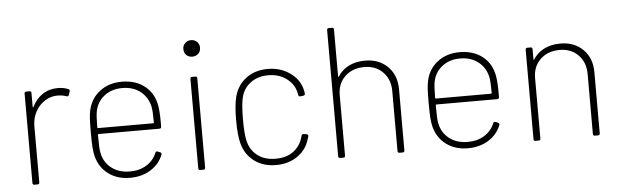

<svg xmlns="http://www.w3.org/2000/svg" viewBox="-46 -861 3330 1031"><g transform="rotate(-5 1618.5 -346.0)"><path d="M93 -10V-492Q93 -502 103 -502H120Q130 -502 130 -492V-418Q130 -415 131.5 -414.5Q133 -414 134 -416Q155 -459 190.5 -482.5Q226 -506 272 -506Q305 -506 330 -495Q338 -492 335 -482L329 -464Q326 -455 316 -458Q295 -466 269 -466Q217 -466 177 -428Q155 -407 142.5 -377Q130 -347 130 -311V-10Q130 0 120 0H103Q93 0 93 -10Z M439 -121Q433 -144 431 -172.5Q429 -201 429 -253Q429 -302 430.5 -328Q432 -354 437 -375Q451 -436 500 -473Q549 -510 618 -510Q692 -510 741 -471.5Q790 -433 802 -366Q808 -333 808 -278V-252Q808 -241 798 -241H470Q466 -241 466 -237Q466 -159 471 -140Q481 -88 521 -57Q561 -26 621 -26Q672 -26 710 -49.5Q748 -73 765 -114Q768 -123 777 -120L790 -115Q800 -110 797 -102Q777 -51 729.5 -21.5Q682 8 618 8Q551 8 503.5 -26.5Q456 -61 439 -121ZM470 -273H767Q771 -273 771 -277Q771 -339 766 -362Q755 -414 715.5 -445Q676 -476 618 -476Q560 -476 520.5 -445Q481 -414 471 -363Q466 -338 466 -277Q466 -273 470 -273Z M987 -11V-493Q987 -503 997 -503H1014Q1024 -503 1024 -493V-11Q1024 -1 1014 -1H997Q987 -1 987 -11ZM1008 -700Q1027 -700 1040 -687.5Q1053 -675 1053 -656Q1053 -636 1040 -623.5Q1027 -611 1008 -611Q988 -611 975.5 -623.5Q963 -636 963 -656Q963 -675 976 -687.5Q989 -700 1008 -700Z M1224 -125Q1212 -169 1212 -253Q1212 -329 1224 -377Q1240 -438 1288 -474Q1336 -510 1405 -510Q1472 -510 1522.5 -475Q1573 -440 1587 -387Q1592 -369 1592 -361V-359Q1592 -352 1583 -350L1565 -348Q1558 -348 1556 -357L1553 -371Q1543 -416 1502.5 -446Q1462 -476 1405 -476Q1346 -476 1306.5 -445Q1267 -414 1257 -362Q1249 -325 1249 -252Q1249 -177 1257 -140Q1268 -87 1307 -56.5Q1346 -26 1405 -26Q1465 -26 1502 -54Q1539 -82 1552 -127L1555 -136Q1556 -146 1566 -145L1581 -143Q1591 -141 1591 -135Q1591 -130 1589 -124.5Q1587 -119 1586 -116Q1570 -60 1521.5 -26Q1473 8 1405 8Q1336 8 1288 -28Q1240 -64 1224 -125Z M1741 -10V-690Q1741 -700 1751 -700H1768Q1778 -700 1778 -690V-438Q1778 -435 1779.5 -434.5Q1781 -434 1782 -436Q1804 -471 1841.5 -490Q1879 -509 1929 -509Q2004 -509 2051 -462.5Q2098 -416 2098 -340V-10Q2098 0 2088 0H2071Q2061 0 2061 -10V-334Q2061 -396 2022.5 -435.5Q1984 -475 1923 -475Q1858 -475 1818 -436.5Q1778 -398 1778 -336V-10Q1778 0 1768 0H1751Q1741 0 1741 -10Z M2260 -121Q2254 -144 2252 -172.5Q2250 -201 2250 -253Q2250 -302 2251.5 -328Q2253 -354 2258 -375Q2272 -436 2321 -473Q2370 -510 2439 -510Q2513 -510 2562 -471.5Q2611 -433 2623 -366Q2629 -333 2629 -278V-252Q2629 -241 2619 -241H2291Q2287 -241 2287 -237Q2287 -159 2292 -140Q2302 -88 2342 -57Q2382 -26 2442 -26Q2493 -26 2531 -49.5Q2569 -73 2586 -114Q2589 -123 2598 -120L2611 -115Q2621 -110 2618 -102Q2598 -51 2550.5 -21.5Q2503 8 2439 8Q2372 8 2324.5 -26.5Q2277 -61 2260 -121ZM2291 -273H2588Q2592 -273 2592 -277Q2592 -339 2587 -362Q2576 -414 2536.5 -445Q2497 -476 2439 -476Q2381 -476 2341.5 -445Q2302 -414 2292 -363Q2287 -338 2287 -277Q2287 -273 2291 -273Z M2794 -10V-492Q2794 -502 2804 -502H2821Q2831 -502 2831 -492V-438Q2831 -435 2832.5 -434.5Q2834 -434 2835 -436Q2857 -471 2894.5 -490Q2932 -509 2982 -509Q3057 -509 3104 -462.5Q3151 -416 3151 -340V-10Q3151 0 3141 0H3124Q3114 0 3114 -10V-334Q3114 -396 3075.5 -435.5Q3037 -475 2976 -475Q2911 -475 2871 -436.5Q2831 -398 2831 -336V-10Q2831 0 2821 0H2804Q2794 0 2794 -10Z"/></g></svg>

Font: Barlow GEO Extra Light
Style: Regular
Weight: 200
Designer: Jeremy Tribby
Foundry: Tribby Type
Version: Version 1.408